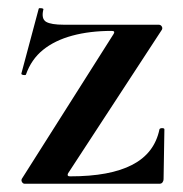

<svg xmlns="http://www.w3.org/2000/svg" viewBox="-20 -446 445 466"><path d="M33 -12 256 -364Q260 -371 251 -371Q198 -371 155.5 -359.5Q113 -348 84.5 -325Q56 -302 43 -265Q42 -263 36.5 -264Q31 -265 32 -268L74 -425Q75 -427 81 -426Q87 -425 85 -422Q80 -400 92 -393Q104 -386 135 -386Q174 -386 232 -386Q290 -386 365 -386Q370 -386 372.5 -382Q375 -378 373 -374L145 -25Q142 -18 150 -18Q199 -18 236.5 -25Q274 -32 301 -46Q328 -60 344.5 -81.5Q361 -103 367 -132Q368 -135 373.5 -135Q379 -135 379 -132L377 -11Q377 -7 374.5 -3.5Q372 0 367 0Q318 0 260.5 0Q203 0 146 0Q89 0 40 0Q36 0 33.5 -4Q31 -8 33 -12Z"/></svg>

Font: Cormorant Garamond Light
Style: Bold
Weight: 700
Version: Version 4.001